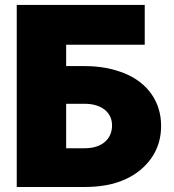

<svg xmlns="http://www.w3.org/2000/svg" viewBox="-20 -747 696 767"><path d="M46.9 -727.3H558.2V-568.2H244.3V-483H318.2Q363.6 -483 403.4 -475.5Q443.2 -468 478.7 -453.5Q513.1 -439.3 540 -418.3Q566.8 -397.4 585.4 -370.7Q604 -344.1 613.8 -312.3Q623.6 -280.5 623.6 -244.3Q623.6 -171.9 585.6 -116.8Q546.5 -60.4 479.4 -30.2Q412.3 0 318.2 0H46.9ZM318.2 -154.8Q344.8 -154.8 365.2 -161.6Q385.7 -168.3 399.5 -180.6Q413.4 -192.8 420.5 -209.5Q427.6 -226.2 427.6 -245.7Q427.6 -264.6 420.5 -280.4Q413.4 -296.2 399.5 -307.7Q385.7 -319.2 365.2 -325.8Q344.8 -332.4 318.2 -332.4H244.3V-154.8Z"/></svg>

Font: Inter P Black
Style: Regular
Weight: 900
Designer: Rasmus Andersson
Foundry: rsms
Version: Version 3.018;git-588b23468